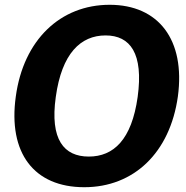

<svg xmlns="http://www.w3.org/2000/svg" viewBox="-20 -772 778 802"><path d="M332 10C539 10 690 -134 723 -369C755 -606 642 -752 438 -752C232 -752 78 -605 46 -369C13 -133 122 10 332 10ZM351 -118C247 -118 188 -189 213 -367C238 -549 317 -624 421 -624C524 -624 580 -549 555 -367C530 -188 454 -118 351 -118Z"/></svg>

Font: Cheyenne Sans
Style: Bold Italic
Weight: 700
Italic angle: -8.13011°
Designer: The Public Sans project authors (U.S. Web Design System), Libre Franklin designed by Pablo Impallari and Rodrigo Fuenzal
Foundry: The Cheyenne Sans Project Authors
Version: Version 2.007